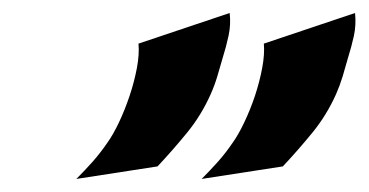

<svg xmlns="http://www.w3.org/2000/svg" viewBox="-20 -696 559 291"><path d="M328.1 -676.3Q330.1 -658.7 326.4 -641.8Q322.8 -625 317.4 -607.9Q313.5 -593.8 309.3 -580.1Q305.2 -566.4 299.3 -553.2Q285.2 -521.5 263.7 -495.1Q242.2 -468.8 218.8 -443.8L95.7 -424.8Q108.4 -437.5 120.4 -450.9Q132.3 -464.4 142.6 -479.5Q151.4 -491.7 160.4 -510.7Q169.4 -529.8 176.5 -551Q183.6 -572.3 187.5 -593Q191.4 -613.8 189.9 -629.9ZM518.1 -676.3Q520 -658.7 516.4 -641.8Q512.7 -625 507.3 -607.9Q503.4 -593.8 499.3 -580.1Q495.1 -566.4 489.3 -553.2Q475.1 -521.5 453.6 -495.1Q432.1 -468.8 408.7 -443.8L285.6 -424.8Q298.3 -437.5 310.3 -450.9Q322.3 -464.4 332.5 -479.5Q341.3 -491.7 350.3 -510.7Q359.4 -529.8 366.5 -551Q373.5 -572.3 377.4 -593Q381.3 -613.8 379.9 -629.9Z"/></svg>

Font: Autopia Bold Italic
Style: Bold Italic
Weight: 700
Italic angle: -104°
Designer: Antoine Gelgon
Foundry: Antoine Gelgon
Version: V.1.0